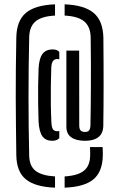

<svg xmlns="http://www.w3.org/2000/svg" viewBox="-20 -738 547 879"><path d="M231.9 121.2Q140.9 117.7 98.4 83Q56 48.3 54.7 -26.5Q53.7 -98.4 53 -163.8Q52.3 -229.2 52.1 -293.3Q51.9 -357.3 52.6 -424.1Q53.3 -490.8 54.7 -565.9Q56 -643.1 98.4 -678.9Q140.9 -714.7 231.9 -718.2V-666.7Q171.4 -663.6 143.2 -640.4Q115 -617.1 113.7 -568.3Q112.1 -496.3 111.3 -428.6Q110.6 -360.8 110.6 -294.9Q110.6 -229 111.3 -162Q112.1 -95 113.7 -23.9Q115 22.6 143.3 44.4Q171.7 66.3 231.9 69.7ZM275.9 121.2V69.7Q335.4 66.2 363.7 43.9Q391.9 21.7 392.7 -24.9Q393.1 -35.4 392.9 -42.6Q392.7 -49.8 391.9 -64.7H449.8Q450.6 -47.9 450.8 -40.6Q451 -33.4 450.6 -24.9Q449 48.8 407.6 83.2Q366.1 117.7 275.9 121.2ZM219.5 -93.4Q189.3 -93.4 174.3 -113.8Q159.3 -134.1 156.6 -181.7Q155.4 -219.7 154.7 -261.2Q154.1 -302.8 154.6 -344.3Q155.2 -385.9 156.6 -423.6Q159 -471 174.7 -491.4Q190.5 -511.8 220.7 -511.8Q230.6 -511.8 238.6 -509Q246.6 -506.3 251.5 -500.1V-466.2Q249.3 -467.2 246.2 -467.5Q243.2 -467.8 242.1 -467.8Q229.3 -467.8 222.5 -458.3Q215.7 -448.9 214.7 -427.8Q213.4 -388.4 212.8 -345.7Q212.1 -302.9 212.7 -260.3Q213.3 -217.7 215.3 -177.4Q216.3 -154.9 222.5 -146.1Q228.7 -137.3 242.1 -137.3Q243.4 -137.3 246.8 -137.6Q250.3 -138 251.5 -138.5V-105.9Q246.4 -99.6 238 -96.5Q229.7 -93.4 219.5 -93.4ZM369.1 -93.4Q329.4 -93.4 307 -108.9Q284.7 -124.3 283.9 -155.4V-506.2H342.4L342.8 -163.5Q342.8 -147.5 349.2 -140.7Q355.5 -133.9 369.1 -133.9Q381.9 -133.9 387.6 -140.7Q393.4 -147.6 394.1 -163.7Q394.9 -205.4 395.4 -249.6Q395.8 -293.8 396.1 -342.9Q396.3 -391.9 396.2 -447.7Q396 -503.4 395.1 -568.3Q393.6 -616.8 365.3 -640.2Q336.9 -663.6 275.9 -666.7V-718.2Q366 -714.7 408.8 -678.8Q451.5 -643 453.3 -565.3Q454 -500.2 454.1 -446.2Q454.3 -392.1 454.3 -345Q454.3 -297.8 453.9 -253.2Q453.6 -208.7 452.9 -162.1Q452.1 -127.1 430.6 -110.3Q409.1 -93.4 369.1 -93.4Z"/></svg>

Font: Big Shoulders Stencil Display SC Thin
Style: Regular
Weight: 100
Designer: Patric King
Foundry: XO Type Co
Version: Version 2.001